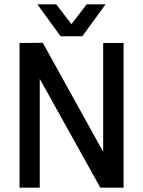

<svg xmlns="http://www.w3.org/2000/svg" viewBox="-20 -864 659 884"><path d="M163 -501V0H70V-666L177 -667L455 -165V-666H549V0H442ZM466 -844 359 -697H259L152 -844H239L309 -753L379 -844Z"/></svg>

Font: Epunda Sans Medium
Style: Regular
Weight: 500
Designer: Simon Atzbach
Foundry: typofactur
Version: Version 2.204; ttfautohint (v1.8.4.7-5d5b)